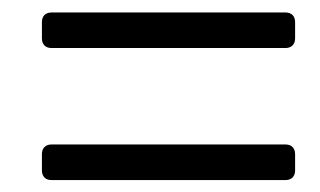

<svg xmlns="http://www.w3.org/2000/svg" viewBox="-20 -486 519 311"><path d="M47.9 -450.2V-423.8C47.9 -414.1 53.7 -408.2 63.5 -408.2H442.4C452.1 -408.2 458 -414.1 458 -423.8V-450.2C458 -460 452.1 -465.8 442.4 -465.8H63.5C53.7 -465.8 47.9 -460 47.9 -450.2ZM47.9 -236.3V-210C47.9 -200.2 53.7 -194.3 63.5 -194.3H442.4C452.1 -194.3 458 -200.2 458 -210V-236.3C458 -246.1 452.1 -252 442.4 -252H63.5C53.7 -252 47.9 -246.1 47.9 -236.3Z"/></svg>

Font: Ed Sans Neue
Style: Italic
Weight: 400
Italic angle: -11°
Designer: Stephen Hutchings
Version: Version 1.004;PS 001.004;hotconv 1.0.88;makeotf.lib2.5.64775